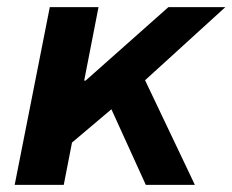

<svg xmlns="http://www.w3.org/2000/svg" viewBox="-20 -516 649 536"><path d="M21 0 119 -496H255L215 -291H219L450 -496H609L385 -292L524 0H387L291 -211L181 -118L158 0Z"/></svg>

Font: Source Code Pro
Style: Bold Italic
Weight: 700
Italic angle: -11°
Monospace: yes
Designer: Paul D. Hunt, Teo Tuominen
Foundry: Adobe Systems Incorporated
Version: Version 1.050;PS 1.000;hotconv 16.6.51;makeotf.lib2.5.65220